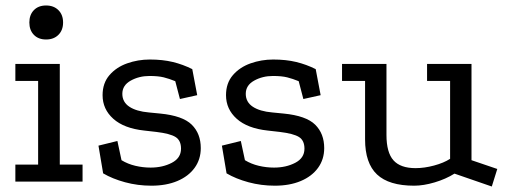

<svg xmlns="http://www.w3.org/2000/svg" viewBox="-20 -662 1853 700"><path d="M36 -429H198V-62H281V0H36V-62H119V-367H36ZM148 -642Q176 -642 193 -625Q210 -608 210 -580Q210 -552 193 -535Q176 -518 148 -518Q120 -518 103.5 -535Q87 -552 87 -580Q87 -608 103.5 -625Q120 -642 148 -642Z M619 -366Q597 -375 577 -380Q557 -385 525 -385Q487 -385 456.5 -368Q426 -351 426 -320Q426 -290 451.5 -273Q477 -256 523 -252L564 -248Q646 -240 679 -207.5Q712 -175 712 -122Q712 -81 689.5 -50Q667 -19 626.5 -2Q586 15 532 15Q482 15 436 2.5Q390 -10 356 -30L339 -131L408 -148L423 -78Q446 -64 473.5 -57.5Q501 -51 529 -51Q573 -51 606.5 -68.5Q640 -86 640 -120Q640 -150 620 -162.5Q600 -175 550 -181L506 -186Q432 -194 393 -229Q354 -264 354 -315Q354 -359 379 -388Q404 -417 443.5 -431Q483 -445 526 -445Q573 -445 610 -436Q647 -427 681 -410L699 -315L636 -301Z M1069 -366Q1047 -375 1027 -380Q1007 -385 975 -385Q937 -385 906.5 -368Q876 -351 876 -320Q876 -290 901.5 -273Q927 -256 973 -252L1014 -248Q1096 -240 1129 -207.5Q1162 -175 1162 -122Q1162 -81 1139.5 -50Q1117 -19 1076.5 -2Q1036 15 982 15Q932 15 886 2.5Q840 -10 806 -30L789 -131L858 -148L873 -78Q896 -64 923.5 -57.5Q951 -51 979 -51Q1023 -51 1056.5 -68.5Q1090 -86 1090 -120Q1090 -150 1070 -162.5Q1050 -175 1000 -181L956 -186Q882 -194 843 -229Q804 -264 804 -315Q804 -359 829 -388Q854 -417 893.5 -431Q933 -445 976 -445Q1023 -445 1060 -436Q1097 -427 1131 -410L1149 -315L1086 -301Z M1637 -29Q1605 -9 1564.5 3Q1524 15 1490 15Q1398 15 1354.5 -26Q1311 -67 1311 -154V-367H1227V-429H1389V-170Q1389 -106 1414.5 -77.5Q1440 -49 1495 -49Q1527 -49 1562.5 -58.5Q1598 -68 1621 -83V-367H1537V-429H1699V-78L1793 -46L1773 18Z"/></svg>

Font: Podkova VF Beta
Style: Regular
Weight: 400
Designer: Ilya Yudin
Foundry: Cyreal (www.cyreal.org)
Version: Version 2.100